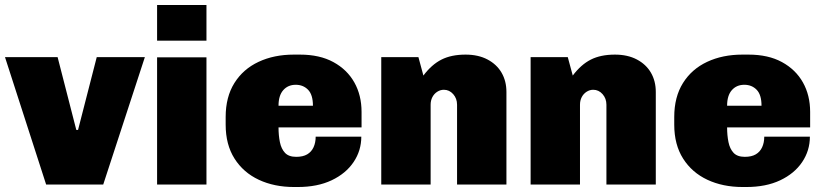

<svg xmlns="http://www.w3.org/2000/svg" viewBox="-21 -740 3298 770"><path d="M164 0 -1 -511H210L285 -219H292L367 -511H560L393 0Z M609 0V-510H807V0ZM609 -577V-720H807V-577Z M1158 10Q1079 10 1017 -19Q955 -48 919.5 -104Q884 -160 884 -240V-271Q884 -351 919 -407Q954 -463 1016 -492Q1078 -521 1157 -521H1182Q1261 -521 1316 -491Q1371 -461 1400 -409.5Q1429 -358 1429 -291V-229H1096Q1096 -197 1101.5 -170Q1107 -143 1122 -127Q1137 -111 1167 -111Q1194 -111 1211 -121Q1228 -131 1236.5 -149.5Q1245 -168 1245 -192H1428Q1428 -136 1397 -90Q1366 -44 1309 -17Q1252 10 1173 10ZM1096 -316H1234Q1234 -360 1214.5 -380Q1195 -400 1165 -400Q1134 -400 1115 -378.5Q1096 -357 1096 -316Z M1508 0V-511H1657L1677 -437Q1710 -481 1749.5 -501Q1789 -521 1846 -521Q1897 -521 1934 -501.5Q1971 -482 1990.5 -448.5Q2010 -415 2010 -371V0H1812V-320Q1812 -345 1796.5 -362.5Q1781 -380 1759 -380Q1745 -380 1732.5 -372Q1720 -364 1713 -350.5Q1706 -337 1706 -320V0Z M2107 0V-511H2256L2276 -437Q2309 -481 2348.5 -501Q2388 -521 2445 -521Q2496 -521 2533 -501.5Q2570 -482 2589.5 -448.5Q2609 -415 2609 -371V0H2411V-320Q2411 -345 2395.5 -362.5Q2380 -380 2358 -380Q2344 -380 2331.5 -372Q2319 -364 2312 -350.5Q2305 -337 2305 -320V0Z M2957 10Q2878 10 2816 -19Q2754 -48 2718.5 -104Q2683 -160 2683 -240V-271Q2683 -351 2718 -407Q2753 -463 2815 -492Q2877 -521 2956 -521H2981Q3060 -521 3115 -491Q3170 -461 3199 -409.5Q3228 -358 3228 -291V-229H2895Q2895 -197 2900.5 -170Q2906 -143 2921 -127Q2936 -111 2966 -111Q2993 -111 3010 -121Q3027 -131 3035.5 -149.5Q3044 -168 3044 -192H3227Q3227 -136 3196 -90Q3165 -44 3108 -17Q3051 10 2972 10ZM2895 -316H3033Q3033 -360 3013.5 -380Q2994 -400 2964 -400Q2933 -400 2914 -378.5Q2895 -357 2895 -316Z"/></svg>

Font: Chivo Medium Black
Style: Regular
Weight: 900
Version: Version 2.002